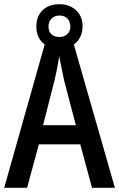

<svg xmlns="http://www.w3.org/2000/svg" viewBox="-20 -894 567 914"><path d="M418 0 362 -207H165L109 0H0L202 -715H322L527 0ZM285 -512Q280 -538 273 -570.5Q266 -603 262 -626Q258 -600 252 -569.5Q246 -539 240 -513L185 -298H341ZM263 -662Q212 -662 182.5 -691Q153 -720 153 -768Q153 -816 182.5 -845Q212 -874 263 -874Q310 -874 341.5 -845.5Q373 -817 373 -770Q373 -721 342.5 -691.5Q312 -662 263 -662ZM263 -718Q286 -718 300.5 -731.5Q315 -745 315 -768Q315 -791 301 -805.5Q287 -820 263 -820Q240 -820 225.5 -805.5Q211 -791 211 -768Q211 -745 224 -731.5Q237 -718 263 -718Z"/></svg>

Font: Noto Sans Georgian Condensed Medium
Style: Regular
Weight: 500
Width: 3
Designer: Monotype Design Team, Akaki Razmadze
Foundry: Google LLC
Version: Version 2.005; ttfautohint (v1.8.4.7-5d5b)